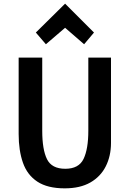

<svg xmlns="http://www.w3.org/2000/svg" viewBox="-20 -1011 708 1050"><path d="M336 -859 440 -769 494 -833 336 -991 176 -833 231 -769ZM587 -230V-696H463V-296Q463 -196 437 -142Q411 -88 337 -88Q263 -88 237 -140.5Q211 -193 211 -296V-696H82V-278Q82 -188 105.5 -121Q129 -54 184.5 -17.5Q240 19 334 19Q418 19 474 -13Q530 -45 558.5 -101.5Q587 -158 587 -230Z"/></svg>

Font: Repo DemiBold
Style: Regular
Weight: 600
Designer: Stefan Peev
Foundry: Context Ltd
Version: Version 1.502